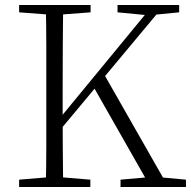

<svg xmlns="http://www.w3.org/2000/svg" viewBox="-20 -743 759 763"><path d="M162 0Q164 -83 164 -166Q164 -249 164 -333V-390Q164 -474 164 -557.5Q164 -641 162 -723H231Q230 -641 229.5 -557.5Q229 -474 229 -390V-272Q229 -225 229.5 -154Q230 -83 231 0ZM56 0V-29L188 -40H207L339 -29V0ZM56 -694V-723H340V-694L207 -684H188ZM459 0V-29L584 -40H600L719 -29V0ZM447 -694V-723H692V-694L590 -684L572 -682ZM196 -199 192 -250H199L215 -270L588 -723H633ZM578 0 347 -406 389 -456 649 0Z"/></svg>

Font: Noto Serif KR ExtraLight
Style: Regular
Weight: 200
Designer: Ryoko NISHIZUKA 西塚涼子 (kana & ideographs); Frank Grießhammer (Latin, Greek & Cyrillic); Wenlong ZHANG 张文龙 (bopomofo); San
Foundry: Adobe
Version: Version 2.002-H1;hotconv 1.1.0;makeotfexe 2.6.0